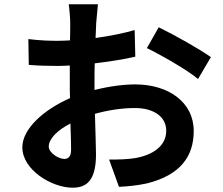

<svg xmlns="http://www.w3.org/2000/svg" viewBox="-20 -829 1040 894"><path d="M279 -89C253 -89 207 -117 207 -147C207 -182 247 -223 308 -254C310 -202 311 -157 311 -132C311 -98 297 -89 279 -89ZM420 -445C420 -474 420 -504 421 -534C486 -542 554 -552 610 -565L607 -689C555 -674 490 -661 425 -652C426 -677 427 -701 428 -723C430 -748 434 -791 436 -809H300C303 -791 307 -743 307 -722C307 -705 307 -676 306 -641C286 -640 267 -639 249 -639C213 -639 170 -640 112 -647L114 -527C157 -523 207 -522 252 -522C268 -522 286 -523 305 -524V-441C305 -418 305 -395 306 -372C185 -319 84 -230 84 -143C84 -38 221 45 318 45C382 45 427 13 427 -110C427 -144 424 -220 422 -299C483 -316 547 -326 608 -326C694 -326 754 -287 754 -220C754 -148 690 -107 610 -93C575 -87 533 -86 488 -86L534 41C573 39 618 35 664 25C821 -14 882 -102 882 -219C882 -355 762 -436 610 -436C555 -436 487 -427 420 -410ZM664 -605C726 -575 855 -502 902 -461L962 -563C910 -600 795 -665 719 -702Z"/></svg>

Font: Noto Sans CJK JP Bold
Style: Regular
Weight: 700
Designer: Ryoko NISHIZUKA (kana & ideographs); Paul D. Hunt (Latin, Greek & Cyrillic); Wenlong ZHANG (bopomofo); Sandoll Communica
Foundry: Adobe Systems Incorporated
Version: Version 1.004;PS 1.004;hotconv 1.0.82;makeotf.lib2.5.63406